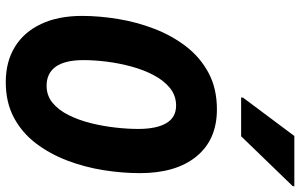

<svg xmlns="http://www.w3.org/2000/svg" viewBox="-212 -836 1065 682"><g transform="rotate(90 321.0 -495.5)"><path d="M272 17Q200 17 147.2 -15.2Q94.5 -47.5 65.8 -108.2Q37 -169 37 -254Q37 -315.5 48 -382.2Q59 -449 83 -511.2Q107 -573.5 145.8 -623.8Q184.5 -674 239.8 -703.5Q295 -733 369 -733Q476.5 -733 536 -660.5Q595.5 -588 595.5 -459.5Q595.5 -397 585 -330.5Q574.5 -264 551 -202Q527.5 -140 490 -90.5Q452.5 -41 398.5 -12Q344.5 17 272 17ZM285 -128Q320 -128 345.8 -149.2Q371.5 -170.5 389.2 -206Q407 -241.5 417.8 -284.5Q428.5 -327.5 433.5 -371.5Q438.5 -415.5 438.5 -453.5Q438.5 -518.5 418 -553.2Q397.5 -588 355.5 -588Q320 -588 293.2 -566.2Q266.5 -544.5 247.5 -508.5Q228.5 -472.5 216.8 -429Q205 -385.5 199.5 -341.5Q194 -297.5 194 -260Q194 -193.5 217.2 -160.8Q240.5 -128 285 -128ZM326.5 -819 327.5 -826 463.5 -1008H642.5L641 -1001.5L464.5 -819Z"/></g></svg>

Font: Google Sans Code
Style: Italic
Weight: 400
Italic angle: -10°
Monospace: yes
Designer: Google Sans Code Authors
Foundry: Google LLC
Version: Version 6.000